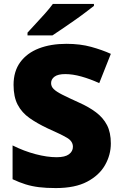

<svg xmlns="http://www.w3.org/2000/svg" viewBox="-20 -947 617 977"><path d="M544 -217Q544 -159 514.5 -107Q485 -55 423.5 -22.5Q362 10 264 10Q215 10 178.5 5.5Q142 1 110 -9Q78 -19 44 -35V-207Q102 -178 161 -162.5Q220 -147 268 -147Q311 -147 331 -162Q351 -177 351 -200Q351 -228 321.5 -245.5Q292 -263 222 -294Q169 -319 130 -346.5Q91 -374 70 -414Q49 -454 49 -515Q49 -584 83 -630.5Q117 -677 177.5 -700.5Q238 -724 318 -724Q388 -724 444 -708.5Q500 -693 544 -673L485 -524Q439 -545 394.5 -557.5Q350 -570 312 -570Q275 -570 257.5 -557Q240 -544 240 -524Q240 -507 253 -494Q266 -481 296.5 -465.5Q327 -450 380 -426Q432 -403 468.5 -375.5Q505 -348 524.5 -310.5Q544 -273 544 -217ZM458 -927V-917Q440 -903 413 -882.5Q386 -862 355 -840.5Q324 -819 295.5 -799.5Q267 -780 247 -767H120V-781Q137 -800 161 -825.5Q185 -851 209 -878Q233 -905 249 -927Z"/></svg>

Font: Noto Sans Cherokee Black
Style: Regular
Weight: 900
Designer: Monotype Design Team
Foundry: Monotype Imaging Inc.
Version: Version 2.001; ttfautohint (v1.8.4.7-5d5b)